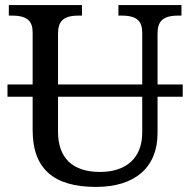

<svg xmlns="http://www.w3.org/2000/svg" viewBox="-20 -734 757 764"><path d="M361.8 9.8C518.1 9.8 606.9 -68.8 606.9 -204.1V-349.1H707V-397.9H606.9V-600.1C606.9 -647.5 626 -671.9 689 -671.9H702.1V-713.9H451.2V-671.9H463.9C526.9 -671.9 545.9 -648.4 545.9 -604V-397.9H210.9V-600.1C210.9 -647.5 230 -671.9 293 -671.9H306.2V-713.9H15.1V-671.9H27.8C90.8 -671.9 109.9 -648.4 109.9 -604V-397.9H9.8V-349.1H109.9V-215.8C109.9 -64 191.9 9.8 361.8 9.8ZM210.9 -210V-349.1H545.9V-206.1C545.9 -106.9 483.9 -49.8 377.9 -49.8C269 -49.8 210.9 -105 210.9 -210Z"/></svg>

Font: The Erased English
Style: Regular
Weight: 400
Designer: Monotype Design team + ligartures altered by 180 Amsterdam
Foundry: Monotype Imaging Inc.
Version: Version 1.030;Glyphs 3.1.2 (3151)